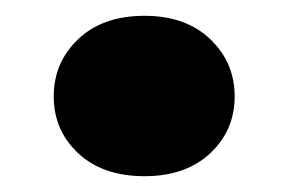

<svg xmlns="http://www.w3.org/2000/svg" viewBox="-20 -427 364 243"><path d="M277 -305Q277 -262 246 -233Q215 -204 163 -204Q110 -204 79 -233Q48 -262 48 -305Q48 -348 79 -377.5Q110 -407 163 -407Q215 -407 246 -377.5Q277 -348 277 -305Z"/></svg>

Font: SVN-Poppins ExtraBold
Style: Regular
Weight: 800
Designer: Ninad Kale (Devanagari), Jonny Pinhorn (Latin)
Foundry: Indian Type Foundry
Version: Version 3.002 2017; ttfautohint (v1.8.3)